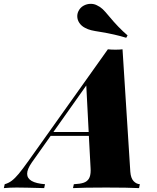

<svg xmlns="http://www.w3.org/2000/svg" viewBox="-116 -966 805 986"><path d="M0 0ZM398.9 -802.2Q369.6 -806.6 352.5 -810.8Q335.4 -814.9 320.3 -823.2Q302.2 -832.5 291.5 -848.4Q280.8 -864.3 280.8 -882.8Q280.8 -896.5 287.1 -909.2Q295.9 -927.2 313.2 -936.8Q330.6 -946.3 350.1 -946.3Q367.2 -946.3 381.3 -939Q398.4 -931.2 411.1 -919.2Q423.8 -907.2 443.8 -882.8Q492.2 -824.2 539.1 -784.2L532.2 -772Q474.1 -790 398.9 -802.2ZM602.1 -20 598.1 0Q539.6 -2.9 429.2 -2.9Q313 -2.9 258.8 0L263.2 -20Q295.4 -21.5 313.5 -27.6Q331.5 -33.7 340.6 -48.6Q349.6 -63.5 349.6 -91.3Q349.6 -99.6 349.1 -104L340.3 -268.1H144L46.9 -130.9Q23.4 -96.7 23.4 -73.7Q23.4 -26.9 115.2 -20L110.8 0Q7.8 -2.9 -30.8 -2.9Q-64.9 -2.9 -96.2 0L-91.8 -20Q-72.3 -25.4 -55.7 -37.8Q-39.1 -50.3 -19.8 -73.5Q-0.5 -96.7 29.8 -139.2L438 -712.9Q454.1 -710.9 476.6 -710.9Q499 -710.9 513.2 -712.9L553.2 -84Q555.7 -51.3 569.8 -36.1Q584 -21 602.1 -20ZM327.1 -526.9 158.2 -288.1H339.4Z"/></svg>

Font: TypoPRO Playfair Display SC
Style: Italic
Weight: 900
Italic angle: -14°
Designer: Claus Eggers Sørensen
Foundry: Claus Eggers Sørensen
Version: Version 1.004;PS 001.004;hotconv 1.0.70;makeotf.lib2.5.58329